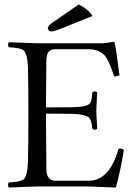

<svg xmlns="http://www.w3.org/2000/svg" viewBox="-20 -840 607 865"><path d="M334.5 -819.8Q377.4 -799.3 396.5 -768.1L252.4 -710Q224.1 -698.2 210.4 -698.2Q196.8 -699.7 195.3 -712.9Q197.3 -724.1 210.4 -733.9ZM304.2 -356.9Q372.6 -357.4 385.7 -375Q394 -387.2 396 -423.8Q407.2 -433.1 418 -423.8Q417.5 -411.6 416 -390.1Q414.1 -357.4 414.1 -337.9Q414.1 -321.3 416 -297.9Q417.5 -275.4 418 -259.8Q406.7 -250.5 396 -259.8Q393.1 -300.3 378.4 -312Q358.4 -326.2 304.2 -327.1L187 -328.1Q187 -328.1 189 -71.8Q189 -69.8 189 -68.8Q193.4 -28.3 226.1 -25.9H381.8Q473.6 -27.3 514.2 -169.9Q525.9 -172.4 535.6 -166.5Q537.6 -165.5 538.1 -165Q522.9 -70.8 502 4.9Q501 4.9 374 0H151.9Q136.7 0 92.3 2Q43.9 4.4 20 4.9Q11.7 -6.8 20 -18.1Q75.2 -20.5 88.4 -33.7Q103.5 -50.8 106 -108.9Q107.9 -191.9 107.9 -320.8Q107.9 -454.6 106 -536.1Q103.5 -600.1 85 -614.3Q69.8 -625 20 -627Q11.7 -638.7 20 -649.9Q44.9 -649.4 92.3 -647Q134.8 -645 149.9 -645H441.9Q454.6 -645 492.2 -651.9Q495.6 -650.4 496.1 -648.9Q503.9 -618.2 518.1 -501Q503.4 -494.6 494.1 -496.1Q470.7 -568.8 452.1 -589.8Q426.3 -617.2 381.8 -618.2H226.1Q195.3 -618.2 189.9 -582Q189.5 -577.6 189 -574.2L187 -356Z"/></svg>

Font: Linux Libertine Display O
Style: Regular
Weight: 400
Designer: Philipp H. Poll
Foundry: Philipp H. Poll
Version: Version 5.0.9